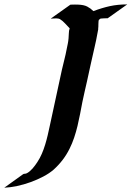

<svg xmlns="http://www.w3.org/2000/svg" viewBox="-59 -749 612 893"><path d="M48.8 61Q48.3 61 48.1 61.3Q47.9 61.5 47.4 61.5L49.3 61L51.8 59.6Q54.2 59.1 57.1 59.1Q60.1 59.1 62.5 58.1Q70.8 54.7 78.1 48.6Q85.4 42.5 92 35.2Q98.6 27.8 104.2 20Q109.9 12.2 114.7 4.9Q127 -13.7 135.7 -34.2Q144.5 -54.7 151.1 -76.4Q157.7 -98.1 162.8 -119.9Q168 -141.6 172.4 -163.1L229 -424.8Q234.4 -448.7 240.5 -472.4Q246.6 -496.1 251 -520Q253.4 -531.2 256.1 -544.7Q258.8 -558.1 259.8 -570.3Q261.2 -583 261.2 -594.5Q261.2 -606 265.1 -617.2Q253.9 -628.4 243.7 -639.9Q233.4 -651.4 219.7 -660.2Q217.3 -661.6 213.4 -662.4Q209.5 -663.1 205.3 -663.3Q201.2 -663.6 197.3 -663.3Q193.4 -663.1 190.4 -663.1Q189 -663.1 186.5 -662.8Q184.1 -662.6 183.1 -662.6H177.2L268.1 -727.1L274.9 -727.5Q282.2 -727.5 289.6 -727.8Q296.9 -728 304.2 -727.5Q331.1 -726.6 346.7 -718.5Q362.3 -710.4 375.5 -697.3Q415 -712.4 452.1 -720.5Q489.3 -728.5 532.7 -728.5L441.9 -664.1Q424.8 -664.1 408.7 -662.6L400.9 -656.7L399.4 -651.4Q398.4 -644.5 398.7 -637.7Q398.9 -630.9 398.4 -624Q397.9 -620.6 397.9 -618.9Q397.9 -617.2 397.5 -615.7Q398.4 -616.2 397.7 -612.3Q397 -608.4 396.5 -606L395 -598.1Q391.6 -580.1 388.2 -562.5Q384.8 -544.9 380.4 -527.3Q371.1 -488.3 362.8 -449.5Q354.5 -410.6 345.7 -371.1Q340.3 -346.7 334.7 -323Q329.1 -299.3 324.2 -274.9Q318.8 -247.1 313.5 -219Q308.1 -190.9 301.5 -163.3Q294.9 -135.7 285.9 -108.9Q276.9 -82 264.2 -56.6Q237.3 -2.4 190.9 39.6Q170.9 57.1 142.6 72Q114.3 86.9 83.3 98.1Q52.2 109.4 20.3 116.2Q-11.7 123 -39.1 124Z"/></svg>

Font: Autopia Bold Italic
Style: Bold Italic
Weight: 700
Italic angle: -104°
Designer: Antoine Gelgon
Foundry: Antoine Gelgon
Version: V.1.0